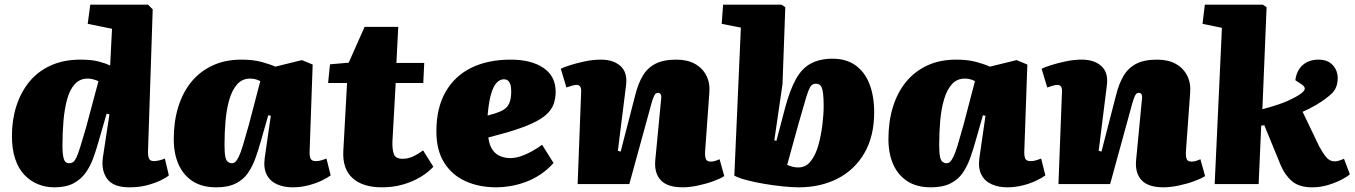

<svg xmlns="http://www.w3.org/2000/svg" viewBox="-20 -787 5792 821"><path d="M613 -144Q612 -123 616.5 -110.5Q621 -98 638 -98Q648 -98 662 -101.5Q676 -105 685 -109L702 -37Q692 -28 667.5 -16Q643 -4 609 5Q575 14 534 14Q464 14 438 -22.5Q412 -59 420 -114L448 -298L436 -301L402 -184Q392 -147 379 -111.5Q366 -76 346 -48Q326 -20 294 -3Q262 14 212 14Q175 14 142 0.5Q109 -13 84 -39.5Q59 -66 45 -107.5Q31 -149 31 -206Q31 -274 50 -333.5Q69 -393 105.5 -437.5Q142 -482 197 -507Q252 -532 324 -532Q372 -532 402 -524Q432 -516 451 -507L459 -664L355 -685L366 -767H613L633 -747ZM276 -89Q285 -89 292 -93.5Q299 -98 306 -112Q313 -126 322.5 -156.5Q332 -187 347 -238L401 -440Q394 -443 386.5 -445.5Q379 -448 371.5 -449.5Q364 -451 355 -451Q322 -451 300.5 -428Q279 -405 267.5 -364Q256 -323 251.5 -271Q247 -219 247 -162Q247 -132 252 -110.5Q257 -89 276 -89Z M1304 -142Q1303 -122 1307.5 -110Q1312 -98 1331 -98Q1343 -98 1356 -102Q1369 -106 1376 -109L1394 -37Q1381 -27 1355 -14.5Q1329 -2 1296.5 6Q1264 14 1231 14Q1194 14 1164.5 1Q1135 -12 1120.5 -40Q1106 -68 1112 -112L1138 -292L1127 -294L1097 -189Q1086 -149 1073 -112.5Q1060 -76 1040.5 -47.5Q1021 -19 988 -2.5Q955 14 905 14Q844 14 804 -12Q764 -38 743.5 -84Q723 -130 723 -192Q723 -267 742 -329Q761 -391 797.5 -436Q834 -481 888 -506.5Q942 -532 1013 -532Q1064 -532 1101 -521.5Q1138 -511 1157 -502L1271 -530L1317 -511ZM971 -89Q980 -89 986.5 -95Q993 -101 1001 -117Q1009 -133 1019 -166Q1029 -199 1044 -253L1093 -440Q1088 -443 1076.5 -447Q1065 -451 1050 -451Q1016 -451 994.5 -427Q973 -403 961 -362.5Q949 -322 944.5 -271.5Q940 -221 940 -168Q940 -134 943.5 -117Q947 -100 955 -94.5Q963 -89 971 -89Z M1391 -512 1471 -519 1539 -672H1683L1675 -518H1794L1790 -432H1672L1658 -181Q1657 -149 1664 -128.5Q1671 -108 1702 -108Q1724 -108 1745 -117.5Q1766 -127 1789 -144L1833 -74Q1811 -50 1778 -30Q1745 -10 1703 2Q1661 14 1613 14Q1531 14 1487.5 -25.5Q1444 -65 1448 -141L1464 -432H1383Z M2164 -532Q2252 -532 2304 -496.5Q2356 -461 2356 -395Q2356 -367 2347.5 -342.5Q2339 -318 2316.5 -297.5Q2294 -277 2253.5 -258.5Q2213 -240 2149 -221L2068 -199Q2073 -164 2087 -145Q2101 -126 2121 -118.5Q2141 -111 2161 -111Q2184 -111 2207.5 -119Q2231 -127 2254.5 -140Q2278 -153 2298 -168L2347 -90Q2321 -61 2290 -40.5Q2259 -20 2225.5 -8Q2192 4 2160.5 9Q2129 14 2103 14Q2028 14 1970 -12.5Q1912 -39 1879 -92Q1846 -145 1846 -225Q1846 -325 1885 -393.5Q1924 -462 1995 -497Q2066 -532 2164 -532ZM2166 -397Q2166 -417 2161.5 -428Q2157 -439 2150.5 -443.5Q2144 -448 2135 -448Q2118 -448 2104 -433.5Q2090 -419 2080 -385.5Q2070 -352 2065 -293L2097 -302Q2119 -309 2134.5 -318.5Q2150 -328 2158 -346.5Q2166 -365 2166 -397Z M3077 -34Q3062 -24 3031 -12.5Q3000 -1 2964 6.5Q2928 14 2899 14Q2834 14 2805.5 -16.5Q2777 -47 2782 -102L2807 -363Q2809 -378 2805 -384Q2801 -390 2794 -390Q2786 -390 2781.5 -384.5Q2777 -379 2771.5 -363.5Q2766 -348 2757 -313L2671 0H2450L2465 -394Q2466 -409 2461 -416.5Q2456 -424 2446 -424Q2438 -424 2427.5 -421Q2417 -418 2402 -413L2378 -493Q2389 -499 2417 -508Q2445 -517 2480.5 -524.5Q2516 -532 2550 -532Q2603 -532 2633.5 -504.5Q2664 -477 2657 -422L2622 -142L2634 -139L2697 -383Q2709 -430 2728.5 -463Q2748 -496 2782 -514Q2816 -532 2872 -532Q2919 -532 2951.5 -514Q2984 -496 3000.5 -463.5Q3017 -431 3013 -388L2995 -139Q2994 -117 2998.5 -106.5Q3003 -96 3019 -96Q3030 -96 3040 -99.5Q3050 -103 3057 -106Z M3395 14Q3367 14 3327.5 10Q3288 6 3247 -1Q3206 -8 3172 -17Q3138 -26 3120 -36L3148 -669L3066 -685L3072 -767H3322L3338 -756L3326 -427L3291 -187L3300 -185L3338 -329Q3358 -403 3383.5 -449Q3409 -495 3447.5 -515.5Q3486 -536 3540 -536Q3599 -536 3638.5 -507.5Q3678 -479 3698 -427.5Q3718 -376 3718 -307Q3718 -205 3676.5 -133Q3635 -61 3562 -23.5Q3489 14 3395 14ZM3469 -429Q3458 -429 3451 -423Q3444 -417 3437 -399.5Q3430 -382 3420.5 -347.5Q3411 -313 3394 -256L3346 -82Q3355 -78 3367 -74.5Q3379 -71 3394 -71Q3426 -71 3447 -98Q3468 -125 3479.5 -166.5Q3491 -208 3496.5 -253Q3502 -298 3502 -335Q3502 -366 3499.5 -387Q3497 -408 3490.5 -418.5Q3484 -429 3469 -429Z M4360 -142Q4359 -122 4363.5 -110Q4368 -98 4387 -98Q4399 -98 4412 -102Q4425 -106 4432 -109L4450 -37Q4437 -27 4411 -14.5Q4385 -2 4352.5 6Q4320 14 4287 14Q4250 14 4220.5 1Q4191 -12 4176.5 -40Q4162 -68 4168 -112L4194 -292L4183 -294L4153 -189Q4142 -149 4129 -112.5Q4116 -76 4096.5 -47.5Q4077 -19 4044 -2.5Q4011 14 3961 14Q3900 14 3860 -12Q3820 -38 3799.5 -84Q3779 -130 3779 -192Q3779 -267 3798 -329Q3817 -391 3853.5 -436Q3890 -481 3944 -506.5Q3998 -532 4069 -532Q4120 -532 4157 -521.5Q4194 -511 4213 -502L4327 -530L4373 -511ZM4027 -89Q4036 -89 4042.5 -95Q4049 -101 4057 -117Q4065 -133 4075 -166Q4085 -199 4100 -253L4149 -440Q4144 -443 4132.5 -447Q4121 -451 4106 -451Q4072 -451 4050.5 -427Q4029 -403 4017 -362.5Q4005 -322 4000.5 -271.5Q3996 -221 3996 -168Q3996 -134 3999.5 -117Q4003 -100 4011 -94.5Q4019 -89 4027 -89Z M5133 -34Q5118 -24 5087 -12.5Q5056 -1 5020 6.5Q4984 14 4955 14Q4890 14 4861.5 -16.5Q4833 -47 4838 -102L4863 -363Q4865 -378 4861 -384Q4857 -390 4850 -390Q4842 -390 4837.5 -384.5Q4833 -379 4827.5 -363.5Q4822 -348 4813 -313L4727 0H4506L4521 -394Q4522 -409 4517 -416.5Q4512 -424 4502 -424Q4494 -424 4483.5 -421Q4473 -418 4458 -413L4434 -493Q4445 -499 4473 -508Q4501 -517 4536.5 -524.5Q4572 -532 4606 -532Q4659 -532 4689.5 -504.5Q4720 -477 4713 -422L4678 -142L4690 -139L4753 -383Q4765 -430 4784.5 -463Q4804 -496 4838 -514Q4872 -532 4928 -532Q4975 -532 5007.5 -514Q5040 -496 5056.5 -463.5Q5073 -431 5069 -388L5051 -139Q5050 -117 5054.5 -106.5Q5059 -96 5075 -96Q5086 -96 5096 -99.5Q5106 -103 5113 -106Z M5205 -668 5122 -685 5132 -767H5380L5396 -756L5378 -320Q5413 -329 5450 -341.5Q5487 -354 5521 -373Q5550 -389 5557 -401Q5564 -413 5549 -424L5519 -444Q5524 -485 5550 -508.5Q5576 -532 5619 -532Q5657 -532 5678.5 -509Q5700 -486 5700 -453Q5700 -410 5673 -385.5Q5646 -361 5609 -339Q5588 -327 5576 -321Q5564 -315 5550 -309L5621 -161Q5636 -133 5651 -115Q5666 -97 5686 -97Q5697 -97 5707.5 -100.5Q5718 -104 5727 -108L5752 -42Q5742 -32 5717 -19Q5692 -6 5659 4Q5626 14 5591 14Q5536 14 5505.5 -11.5Q5475 -37 5457 -79L5386 -252Q5383 -251 5380 -250.5Q5377 -250 5373 -250L5362 0H5174Z"/></svg>

Font: Literata 18pt Black
Style: Italic
Weight: 900
Italic angle: -2°
Designer: Latin by Veronika Burian and Jose Scaglione. Greek by Irene Vlachou. Cyrillic by Vera Evstafieva
Foundry: TypeTogether
Version: Version 3.103;gftools[0.9.29]